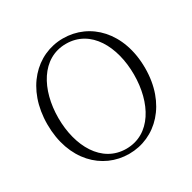

<svg xmlns="http://www.w3.org/2000/svg" viewBox="-165 -906 1089 1087"><g transform="rotate(-30 379.5 -362.0)"><path d="M379 15C554 15 699 -129 699 -361C699 -597 554 -739 379 -739C205 -739 60 -593 60 -361C60 -126 205 15 379 15ZM379 -18C219 -18 132 -177 132 -361C132 -545 219 -704 379 -704C540 -704 626 -545 626 -361C626 -177 540 -18 379 -18Z"/></g></svg>

Font: Noto Serif CJK SC ExtraLight
Style: Regular
Weight: 200
Designer: Ryoko NISHIZUKA 西塚涼子 (kana & ideographs); Frank Grießhammer (Latin, Greek & Cyrillic); Wenlong ZHANG 张文龙 (bopomofo); San
Foundry: Adobe
Version: Version 2.001;hotconv 1.1.0;makeotfexe 2.6.0